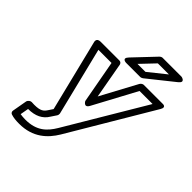

<svg xmlns="http://www.w3.org/2000/svg" viewBox="-275 -925 1313 1313"><g transform="rotate(45 382.0 -268.5)"><path d="M116 123C184 123 233 100 262 51L288 12C292 5 293 -3 292 -9L170 -503H297L354 -192C354 -192 377 -148 401 -192L568 -503H694L354 69C314 136 263 188 154 188C135 188 118 186 105 184ZM100 72C89 72 73 82 70 97L51 204C49 214 55 225 65 228C89 236 115 238 145 238C276 238 350 167 397 89L757 -518C780 -557 740 -553 740 -553H559C550 -553 539 -546 533 -536L392 -274L345 -536C343 -544 335 -553 324 -553H142C100 -553 112 -518 112 -518L240 0L220 30C202 58 186 73 125 73C119 73 110 72 100 72ZM523 -725H630L504 -624H427ZM519 -775C513 -775 504 -771 498 -765L355 -614C318 -575 367 -574 367 -574H505C510 -574 517 -577 523 -581L712 -732C753 -765 703 -775 703 -775Z"/></g></svg>

Font: Asimov
Style: XWidOuIt
Weight: 500
Designer: Google
Version: Version 2.000980; 2014